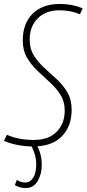

<svg xmlns="http://www.w3.org/2000/svg" viewBox="-36 -730 438 970"><path d="M382 -688 368 -658Q320 -678 264 -678Q196 -678 155 -637.5Q114 -597 114 -530Q114 -483 135.5 -449Q157 -415 188.5 -386.5Q220 -358 252 -328.5Q284 -299 305 -262.5Q326 -226 326 -175Q326 -92 276 -41Q226 10 131 10Q92 10 53.5 2.5Q15 -5 -16 -18L-1 -49Q58 -23 135 -23Q210 -23 250.5 -64.5Q291 -106 291 -171Q291 -217 269.5 -251Q248 -285 216.5 -313.5Q185 -342 153.5 -372Q122 -402 100.5 -438.5Q79 -475 79 -526Q79 -611 128.5 -660.5Q178 -710 267 -710Q299 -710 327 -704.5Q355 -699 382 -688ZM39 205 49 179Q70 192 91 192Q116 192 131.5 168Q147 144 147 101Q147 50 118 -1H147Q175 44 175 104Q175 149 154.5 184.5Q134 220 94 220Q79 220 65.5 216.5Q52 213 39 205Z"/></svg>

Font: Georama SemiCondensed ExtraLight
Style: Italic
Weight: 200
Width: 4
Italic angle: -9°
Designer: Jean-Baptiste Levee
Foundry: Production Type
Version: Version 1.000